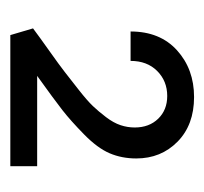

<svg xmlns="http://www.w3.org/2000/svg" viewBox="-32 -770 396 372"><g transform="rotate(90 166.0 -584.0)"><path d="M127 -458H302V-406H48L35 -450Q51 -462 78.5 -481.5Q106 -501 119.5 -511.5Q133 -522 154 -538.5Q175 -555 185.5 -566Q196 -577 207 -591.5Q218 -606 222.5 -619.5Q227 -633 227 -647Q227 -675 210 -692.5Q193 -710 166 -710Q137 -710 117.5 -690.5Q98 -671 98 -639H41Q41 -696 77.5 -729Q114 -762 168 -762Q222 -762 254.5 -730Q287 -698 287 -650Q287 -622 277 -598.5Q267 -575 240.5 -549Q214 -523 193.5 -507Q173 -491 127 -458Z"/></g></svg>

Font: EauTestText Medium
Style: Regular
Weight: 500
Designer: Christian Thalmann (Catharsis Fonts)
Version: Version 0.001;PS 000.001;hotconv 1.0.88;makeotf.lib2.5.64775